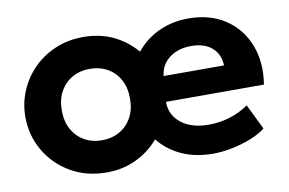

<svg xmlns="http://www.w3.org/2000/svg" viewBox="-62 -626 1124 747"><g transform="rotate(-10 500.0 -252.5)"><path d="M304.5 15Q224.5 15 162.2 -21.5Q100 -58 64.8 -118.8Q29.5 -179.5 29.5 -252.5Q29.5 -306 49.8 -354.2Q70 -402.5 106.8 -439.8Q143.5 -477 194 -498.5Q244.5 -520 304.5 -520Q383.5 -520 444.5 -483.5Q505.5 -447 540 -386.2Q574.5 -325.5 574.5 -252.5Q574.5 -199.5 554.8 -151Q535 -102.5 498.8 -65.2Q462.5 -28 413.2 -6.5Q364 15 304.5 15ZM308.5 -111.5Q347 -111.5 377.5 -128.8Q408 -146 425.5 -177.5Q443 -209 443 -252.5Q443 -296 425.8 -327.5Q408.5 -359 378 -376.2Q347.5 -393.5 308.5 -393.5Q269.5 -393.5 239 -376.2Q208.5 -359 191 -327.5Q173.5 -296 173.5 -252.5Q173.5 -209 191 -177.5Q208.5 -146 239 -128.8Q269.5 -111.5 308.5 -111.5ZM724.5 15Q644 15 583.5 -18.5Q523 -52 489.2 -112Q455.5 -172 455.5 -252.5Q455.5 -311 475.2 -360Q495 -409 530.5 -444.8Q566 -480.5 614.2 -500.2Q662.5 -520 720 -520Q805.5 -520 865.5 -480Q925.5 -440 952.5 -371Q979.5 -302 965.5 -215.5H578.5Q578.5 -180.5 596.8 -154.5Q615 -128.5 648.2 -113.8Q681.5 -99 726 -99Q770 -99 810 -111Q850 -123 885.5 -147.5L934 -47.5Q910.5 -29 875.2 -15Q840 -1 800.2 7Q760.5 15 724.5 15ZM587 -316H825.5Q824 -360.5 794.2 -386.5Q764.5 -412.5 712.5 -412.5Q660.5 -412.5 626.2 -386.5Q592 -360.5 587 -316Z"/></g></svg>

Font: Geologica Cursive SemiBold
Style: Regular
Weight: 600
Designer: Sindre Bremnes, Frode Helland
Foundry: Monokrom Skriftforlag AS
Version: Version 1.010;gftools[0.9.28]